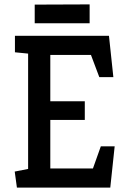

<svg xmlns="http://www.w3.org/2000/svg" viewBox="-20 -854 580 874"><path d="M57 0 47 -73 108 -85V-610L48 -616V-691H476L496 -503H432L394 -604H209V-393H366V-308H209V-87H403L439 -188H502L482 0ZM138 -748V-833L388 -834V-748Z"/></svg>

Font: Kreon
Style: Regular
Weight: 400
Designer: Julia Petretta
Foundry: Julia Petretta and Eli Heuer
Version: Version 2.002